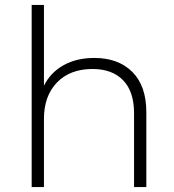

<svg xmlns="http://www.w3.org/2000/svg" viewBox="-20 -762 707 782"><path d="M576 -305V0H526V-301Q526 -389 481.5 -435Q437 -481 357 -481Q265 -481 212 -426Q159 -371 159 -278V0H109V-742H159V-413Q186 -467 239 -496.5Q292 -526 364 -526Q462 -526 519 -469Q576 -412 576 -305Z"/></svg>

Font: Montserrat Atlas Light
Style: Regular
Weight: 300
Designer: Julieta Ulanovsky
Foundry: Julieta Ulanovsky
Version: Version 7.200